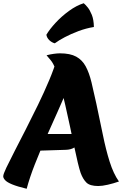

<svg xmlns="http://www.w3.org/2000/svg" viewBox="-39 -1135 756 1188"><path d="M419 -712Q407 -659 379.5 -589.5Q352 -520 316.5 -441.5Q281 -363 244.5 -280.5Q208 -198 176.5 -118Q145 -38 126 33Q68 19 36.5 6Q5 -7 -7 -20Q-19 -33 -19 -44Q-19 -57 0.5 -98Q20 -139 51.5 -200Q83 -261 120.5 -334.5Q158 -408 196 -486Q234 -564 265.5 -639Q297 -714 315 -777ZM460 -65Q453 -85 442.5 -128Q432 -171 420 -229Q408 -287 394 -353Q380 -419 365 -484.5Q350 -550 334.5 -608Q319 -666 304 -708Q291 -743 275 -762Q259 -781 249 -793Q272 -799 294 -802Q316 -805 332 -805Q395 -805 432.5 -784.5Q470 -764 491.5 -724Q513 -684 527 -626Q541 -568 557 -494Q579 -393 597.5 -301Q616 -209 639.5 -134.5Q663 -60 697 -12Q663 0 628 8Q593 16 569 16Q517 16 495.5 -5.5Q474 -27 460 -65ZM198 -306H467Q464 -278 452.5 -256.5Q441 -235 420.5 -222Q400 -209 369 -208L146 -201ZM248 -920Q268 -954 305 -994Q342 -1034 388 -1067.5Q434 -1101 479 -1115Q489 -1107 503 -1090Q517 -1073 529 -1043.5Q541 -1014 542 -968Q493 -960 446.5 -942.5Q400 -925 362 -905Q324 -885 300 -867Q281 -872 266 -886.5Q251 -901 248 -920Z"/></svg>

Font: Merienda Black
Style: Regular
Weight: 900
Designer: Eduardo Rodriguez Tunni
Foundry: Eduardo Rodriguez Tunni
Version: Version 2.001